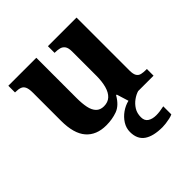

<svg xmlns="http://www.w3.org/2000/svg" viewBox="-205 -686 1077 1077"><g transform="rotate(-45 333.5 -148.0)"><path d="M258 10Q180 10 138 -38.5Q96 -87 96 -188V-412Q96 -441 89 -456.5Q82 -472 67 -477.5Q52 -483 28 -483H26V-536H248V-216Q248 -173 254.5 -141.5Q261 -110 278 -92.5Q295 -75 324 -75Q356 -75 376 -93.5Q396 -112 405.5 -146.5Q415 -181 415 -227V-419Q415 -448 405 -461.5Q395 -475 379 -479Q363 -483 343 -483H340V-536H567V-116Q567 -87 575.5 -73.5Q584 -60 599.5 -56.5Q615 -53 634 -53H642V0H443L421 -71H416Q386 -19 345.5 -4.5Q305 10 258 10ZM474 240Q401 240 363 213.5Q325 187 325 130Q325 99 342 72Q359 45 386 26Q413 7 443 0H520Q499 6 477.5 21.5Q456 37 441.5 60Q427 83 427 115Q427 143 446.5 155.5Q466 168 496 168Q510 168 525.5 166Q541 164 559 160V224Q549 229 533 232.5Q517 236 501 238Q485 240 474 240Z"/></g></svg>

Font: Noto Serif Tamil
Style: Bold
Weight: 700
Designer: Indian Type Foundry, Tom Grace, and the Monotype Design Team
Foundry: Monotype Imaging Inc.
Version: Version 2.003